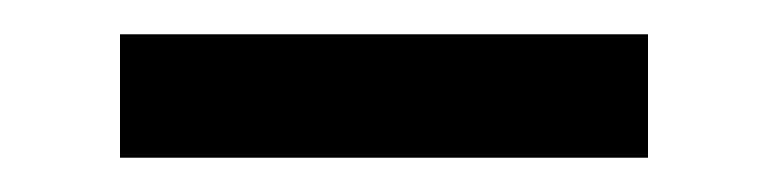

<svg xmlns="http://www.w3.org/2000/svg" viewBox="-20 -312 448 112"><path d="M50 -220V-292H358V-220Z"/></svg>

Font: Imprima
Style: Regular
Weight: 400
Designer: Eduardo Tunni
Foundry: Eduardo Tunni
Version: Version 1.002; ttfautohint (v1.8.4.7-5d5b);gftools[0.9.23]